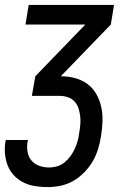

<svg xmlns="http://www.w3.org/2000/svg" viewBox="-25 -540 545 783"><path d="M169 223Q143 223 118 219Q93 215 71.5 204.5Q50 194 33 176.5Q16 159 7 136.5Q-2 114 -4.5 88.5Q-7 63 -3 38L-1 31H89L88 35Q84 56 87 77Q90 98 102.5 113.5Q115 129 134.5 136Q154 143 175 143Q192 143 208.5 138Q225 133 238.5 122Q252 111 262.5 96.5Q273 82 280 66.5Q287 51 291.5 35Q296 19 298 2Q301 -15 302.5 -32.5Q304 -50 302 -66.5Q300 -83 295 -98.5Q290 -114 279 -126Q268 -138 252 -143.5Q236 -149 219 -149H105L119 -229L323 -440H79L92 -520H440L427 -440L223 -229Q253 -229 281 -221.5Q309 -214 331.5 -197.5Q354 -181 368 -156Q382 -131 388 -103Q394 -75 393 -45Q392 -15 387 15Q383 41 375 67.5Q367 94 353 118Q339 142 318.5 163Q298 184 273.5 198Q249 212 222 217.5Q195 223 169 223Z"/></svg>

Font: Iosevka Medium
Style: Italic
Weight: 500
Italic angle: -9°
Monospace: yes
Designer: Belleve Invis
Foundry: Belleve Invis
Version: Version 32.5.0; ttfautohint (v1.8.4)